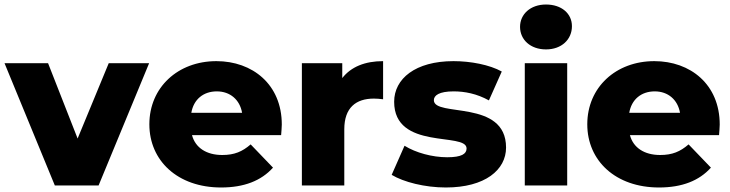

<svg xmlns="http://www.w3.org/2000/svg" viewBox="-31 -822 3237 851"><path d="M630 -542H451L313 -208L182 -542H-11L212 0H406Z M817 -322C827 -381 870 -417 930 -417C989 -417 1032 -380 1042 -322ZM949 9C1051 9 1127 -21 1179 -79L1080 -182C1043 -150 1008 -135 954 -135C884 -135 835 -167 820 -223H1215C1216 -238 1218 -256 1218 -270C1218 -448 1088 -551 928 -551C758 -551 631 -435 631 -271C631 -110 756 9 949 9Z M1495 -249C1495 -345 1547 -385 1626 -385C1639 -385 1651 -384 1667 -382V-551C1587 -551 1525 -526 1486 -476V-542H1307V0H1495Z M1945 9C2119 9 2212 -69 2212 -168C2212 -384 1892 -301 1892 -378C1892 -399 1915 -417 1980 -417C2028 -417 2082 -407 2136 -377L2193 -505C2139 -535 2055 -551 1979 -551C1810 -551 1716 -473 1716 -371C1716 -154 2037 -238 2037 -164C2037 -140 2015 -125 1951 -125C1885 -125 1812 -145 1762 -176L1705 -47C1758 -15 1852 9 1945 9Z M2483 0V-542H2295V0ZM2389 -603C2458 -603 2504 -647 2504 -706C2504 -762 2458 -802 2389 -802C2320 -802 2274 -759 2274 -703C2274 -646 2320 -603 2389 -603Z M2758 -322C2768 -381 2811 -417 2871 -417C2930 -417 2973 -380 2983 -322ZM2890 9C2992 9 3068 -21 3120 -79L3021 -182C2984 -150 2949 -135 2895 -135C2825 -135 2776 -167 2761 -223H3156C3157 -238 3159 -256 3159 -270C3159 -448 3029 -551 2869 -551C2699 -551 2572 -435 2572 -271C2572 -110 2697 9 2890 9Z"/></svg>

Font: Montserrat-Alt1 ExtBd
Style: Regular
Weight: 800
Designer: Differentunic
Foundry: Differentunic
Version: Version 7.222